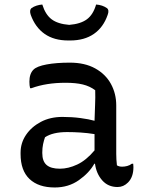

<svg xmlns="http://www.w3.org/2000/svg" viewBox="-20 -819 640 849"><path d="M494 -353V-139Q494 -114 497 -88Q506 -82 520 -82Q531 -82 542.5 -85Q554 -88 563 -95H569Q569 -91 569.5 -88Q570 -85 570 -80Q570 -36 546 -12Q526 8 500 8Q458 8 432 -21.5Q406 -51 400 -95H397Q375 -55 329 -22.5Q283 10 222 10Q150 10 110.5 -27.5Q71 -65 71 -138V-144Q71 -187 95 -222.5Q119 -258 160.5 -280Q202 -302 256 -302Q298 -302 335.5 -297Q373 -292 398 -285Q399 -325 400.5 -356.5Q402 -388 401 -420Q377 -438 346 -445.5Q315 -453 270 -453Q184 -453 119 -429H113Q110 -441 110 -458Q110 -493 128 -511Q143 -526 186 -534Q229 -542 289 -542Q355 -542 401 -516.5Q447 -491 470.5 -448Q494 -405 494 -353ZM167 -142Q167 -106 186 -89.5Q205 -73 245 -73Q282 -73 321.5 -91.5Q361 -110 398 -154V-226Q367 -231 336.5 -233Q306 -235 277 -235Q213 -235 179 -212Q174 -198 170.5 -181.5Q167 -165 167 -145ZM286 -709Q336 -713 364 -733.5Q392 -754 405 -799Q419 -798 431 -794Q443 -790 453 -783Q464 -774 456 -753Q437 -698 395 -669Q353 -640 290 -640H282Q219 -640 177.5 -669Q136 -698 116 -753Q109 -774 119 -783Q129 -790 141.5 -794Q154 -798 167 -799Q181 -754 208.5 -733.5Q236 -713 286 -709Z"/></svg>

Font: Recursive Mn Csl St
Style: Regular
Weight: 400
Monospace: yes
Version: Version 1.079;hotconv 1.0.112;makeotfexe 2.5.65598; ttfautoh